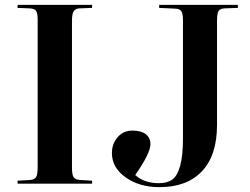

<svg xmlns="http://www.w3.org/2000/svg" viewBox="-20 -750 1021 784"><path d="M51.8 0V-12.2L103 -15.1Q121.6 -16.6 127.7 -27.3Q133.8 -38.1 133.8 -67.9V-669.9Q133.8 -695.8 127.2 -705.6Q120.6 -715.3 100.1 -715.8L51.8 -717.8V-730H356V-717.8L304.2 -715.8Q287.6 -714.8 280.8 -704.1Q273.9 -693.4 273.9 -665V-64Q273.9 -36.6 280.5 -26.6Q287.1 -16.6 306.2 -15.1L356 -12.2V0ZM630.9 14.2Q549.3 14.2 493.2 -25.6Q437 -65.4 437 -125Q437 -162.6 460.2 -189.7Q483.4 -216.8 521 -216.8Q555.7 -216.8 575 -202.4Q594.2 -188 594.2 -161.1Q594.2 -124.5 532.2 -35.2Q568.8 -2 628.9 -2Q663.6 -2 684.1 -17.3Q704.6 -32.7 715.8 -73.5Q727.1 -114.3 727.1 -185.1V-668.9Q727.1 -694.8 720.2 -704.6Q713.4 -714.4 692.9 -714.8L629.9 -717.8V-730H951.2V-717.8L897.9 -715.8Q878.4 -715.3 872.3 -704.8Q866.2 -694.3 866.2 -666V-240.2Q866.2 -116.2 804.9 -51Q743.7 14.2 630.9 14.2Z"/></svg>

Font: Display Semibold
Style: Regular
Weight: 600
Designer: Latin by Veronika Burian and Jose Scaglione. Greek by Irene Vlachou. Cyrillic by Vera Evstafieva.
Foundry: TypeTogether
Version: Version 3.002